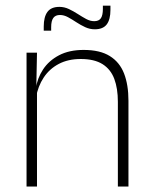

<svg xmlns="http://www.w3.org/2000/svg" viewBox="-20 -678 556 698"><path d="M408.5 0V-308Q408.5 -356.5 395.5 -391.2Q382.5 -426 352.8 -444.8Q323 -463.5 273.5 -463.5Q227.5 -463.5 193.5 -445.5Q159.5 -427.5 138.8 -396Q118 -364.5 111 -324L100.5 -355H110Q115.5 -393.5 136.5 -425.5Q157.5 -457.5 194.5 -477Q231.5 -496.5 284 -496.5Q343.5 -496.5 379.2 -474.2Q415 -452 431 -410.8Q447 -369.5 447 -311.5V0ZM76.5 0V-486.5H114.5L112 -362.5L114.5 -361V0ZM324.5 -571.5Q306.5 -571.5 289.8 -579.2Q273 -587 257.5 -597.2Q242 -607.5 227.2 -615.5Q212.5 -623.5 198 -623.5Q181.5 -623.5 173.8 -612.8Q166 -602 166 -579V-566.5H139V-581.5Q139 -616.5 152.5 -634.8Q166 -653 196 -653Q214 -653 230.8 -645Q247.5 -637 263 -627Q278.5 -617 293.2 -609Q308 -601 322.5 -601Q339.5 -601 346.8 -611.8Q354 -622.5 354 -645.5V-657.5H381.5V-642Q381.5 -607 368 -589.2Q354.5 -571.5 324.5 -571.5Z"/></svg>

Font: Anek Bangla
Style: Extra-light
Weight: 200
Designer: Sulekha Rajkumar (Bangla), Yesha Goshar (Latin)
Foundry: Ek Type
Version: Version 1.002;March 21, 2022;FontCreator 13.0.0.2683 64-bit